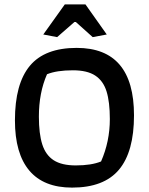

<svg xmlns="http://www.w3.org/2000/svg" viewBox="-20 -846 678 874"><path d="M177 -689 275 -826H369L466 -689L402 -677L325 -746H319L240 -677ZM48 -298Q48 -465 116 -546.5Q184 -628 329 -628Q590 -628 590 -321Q590 -155 521.5 -73.5Q453 8 308 8Q179 8 113.5 -69.5Q48 -147 48 -298ZM440 -111Q480 -202 480 -304Q480 -382 465 -430Q450 -478 413.5 -502Q377 -526 312 -526Q238 -526 194 -508Q157 -424 157 -315Q157 -237 172.5 -188.5Q188 -140 224.5 -116.5Q261 -93 325 -93Q396 -93 440 -111Z"/></svg>

Font: Athiti SemiBold
Style: Regular
Weight: 600
Designer: CadsonDemak Team
Foundry: CadsonDemak
Version: Version 1.033